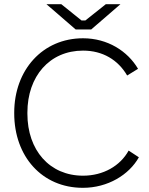

<svg xmlns="http://www.w3.org/2000/svg" viewBox="-20 -891 712 918"><path d="M342 -750H416L556 -871H486L388 -793H370L273 -871H202ZM376 7H377C495 7 597 -55 644 -139L595 -171C555 -98 474 -51 377 -51C217 -51 111 -173 111 -347V-353C111 -526 217 -649 377 -649C471 -649 544 -605 588 -530L640 -562C590 -647 494 -708 377 -708C184 -708 48 -557 48 -352V-349C48 -143 181 7 376 7Z"/></svg>

Font: Fixel Display Light
Style: Regular
Weight: 300
Designer: AlfaBravo + MacPaw
Foundry: Kyrylo Tkachov, Marchela Mozhyna, Serhii Makarenko, Maria Weinstein, Zakhar Kryvoshyya
Version: Version 1.211